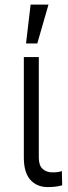

<svg xmlns="http://www.w3.org/2000/svg" viewBox="-20 -788 289 816"><path d="M81.3 -545.5H144.9V-118.3Q144.9 -84.9 161.2 -70.1Q177.6 -55.4 202.8 -55.4Q228.7 -55.4 242.9 -61.1L244.3 -0.4Q218 7.1 182.9 7.1Q136.4 7.1 108.8 -24Q81.3 -55 81.3 -118.3ZM90.6 -603.3 110.1 -768.5H186.1L138.5 -603.3Z"/></svg>

Font: Inter Light BETA
Style: Regular
Weight: 300
Designer: Rasmus Andersson
Foundry: rsms
Version: Version 3.011;git-f93a4a705